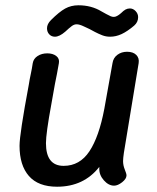

<svg xmlns="http://www.w3.org/2000/svg" viewBox="-20 -706 596 727"><path d="M446 -96Q446 -80 452.5 -64Q459 -48 459 -42Q459 -29 442.5 -16Q426 -3 412 -3Q391 -3 373 -23.5Q355 -44 356 -69V-74Q297 1 196 1Q125 1 89.5 -39.5Q54 -80 54 -154Q54 -198 89 -385Q92 -405 96.5 -425.5Q101 -446 104 -467Q107 -484 122.5 -494Q138 -504 159 -504Q180 -504 193 -494Q206 -484 203 -467Q196 -426 188 -388Q185 -369 174.5 -312Q164 -255 159 -218.5Q154 -182 154 -164Q154 -78 221 -78Q282 -78 318.5 -133Q355 -188 375 -294L406 -467Q409 -487 424.5 -498.5Q440 -510 461 -510Q484 -510 496 -498Q508 -486 505 -467L449 -127Q446 -106 446 -96ZM158 -599Q158 -615 173 -630Q204 -661 226.5 -673.5Q249 -686 277 -686Q326 -686 364 -663Q371 -659 382 -653Q393 -647 399 -644.5Q405 -642 411 -642Q422 -642 438 -656Q448 -666 455.5 -670Q463 -674 472 -674Q484 -674 493.5 -664Q503 -654 503 -641Q503 -622 488 -609Q462 -587 440.5 -577Q419 -567 397 -567Q381 -567 367 -572.5Q353 -578 339.5 -585Q326 -592 319 -596Q314 -598 297.5 -606Q281 -614 270 -614Q261 -614 252 -607.5Q243 -601 227 -586Q205 -567 188 -567Q175 -567 166.5 -576Q158 -585 158 -599Z"/></svg>

Font: Mali Medium
Style: Italic
Weight: 500
Italic angle: -10°
Version: Version 1.000; ttfautohint (v1.6)